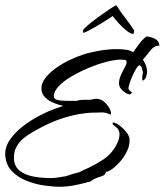

<svg xmlns="http://www.w3.org/2000/svg" viewBox="-21 -650 627 731"><path d="M206 61Q180 61 146 56Q112 51 79.5 38Q47 25 24.5 2Q2 -21 -1 -58Q-3 -88 15.5 -116Q34 -144 64 -167.5Q94 -191 127 -208.5Q160 -226 186 -235L220 -247Q204 -250 185 -257.5Q166 -265 152 -278Q138 -291 137 -309Q135 -332 152 -353.5Q169 -375 195 -393Q221 -411 248.5 -423.5Q276 -436 295 -442Q315 -449 352 -456Q389 -463 424 -463Q443 -463 459.5 -460.5Q476 -458 486 -451Q497 -467 508.5 -482.5Q520 -498 536 -511Q550 -511 567.5 -503Q585 -495 586 -476Q567 -477 554.5 -461Q542 -445 530 -431L523 -423Q530 -413 534.5 -401Q539 -389 539 -377Q539 -369 535 -357Q531 -345 521 -343Q520 -353 521 -362Q522 -366 522.5 -369Q523 -372 523 -376Q522 -380 519 -390.5Q516 -401 509 -401Q505 -401 498 -389.5Q491 -378 484 -362.5Q477 -347 472.5 -333Q468 -319 468 -313Q470 -305 482 -298L474 -290Q459 -293 445.5 -305.5Q432 -318 432 -332Q432 -348 439.5 -364.5Q447 -381 454.5 -394.5Q462 -408 461 -415Q461 -421 452.5 -422Q444 -423 439 -423Q417 -423 384 -414.5Q351 -406 315.5 -391Q280 -376 249.5 -358Q219 -340 201 -320Q183 -300 184 -282Q185 -273 196 -270Q207 -267 220.5 -266.5Q234 -266 239 -266H271Q282 -270 296 -270H312Q316 -270 320 -270Q324 -270 328 -271Q332 -272 336 -273Q340 -274 344 -274Q366 -274 382.5 -256Q399 -238 402 -220L401 -218V-213Q389 -219 381.5 -220.5Q374 -222 367 -222Q360 -222 352 -221.5Q344 -221 332 -221Q318 -221 304 -219Q290 -217 276 -215Q226 -205 185 -188Q144 -171 105 -148Q87 -138 70.5 -125Q54 -112 44 -95Q32 -76 32 -51Q32 -17 54 0Q76 17 108 22.5Q140 28 171 28Q186 28 200.5 25.5Q215 23 229 21Q233 20 240.5 17.5Q248 15 257 12Q266 10 273.5 7.5Q281 5 282 5H283Q291 0 299.5 -3.5Q308 -7 316 -11Q345 -25 370.5 -41.5Q396 -58 413 -83Q421 -94 427.5 -109.5Q434 -125 434 -139Q434 -158 416 -170Q414 -172 411 -174Q408 -176 408 -180V-184Q422 -182 436 -171Q450 -160 460.5 -146.5Q471 -133 472 -122Q474 -99 463.5 -76.5Q453 -54 437 -35.5Q421 -17 404 -5Q400 -2 394 1Q388 4 382 4Q381 17 364.5 21.5Q348 26 339 31Q332 34 327 38.5Q322 43 313 43H312V44Q286 51 259.5 56Q233 61 206 61ZM484 -521Q475 -522 460 -534Q445 -546 430.5 -562Q416 -578 408 -589Q403 -585 386.5 -574.5Q370 -564 350.5 -552.5Q331 -541 315.5 -533Q300 -525 297 -525Q296 -525 295.5 -528.5Q295 -532 295 -534Q296 -539 313.5 -554Q331 -569 354.5 -586Q378 -603 397.5 -616Q417 -629 422 -630L424 -627Q442 -599 457.5 -579.5Q473 -560 488 -537Q491 -534 489 -528Q489 -521 484 -521Z"/></svg>

Font: Qwitcher Grypen
Style: Bold
Weight: 700
Designer: Robert E. Leuschke
Foundry: Robert E. Leuschke
Version: Version 1.100; ttfautohint (v1.8.3)